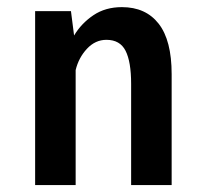

<svg xmlns="http://www.w3.org/2000/svg" viewBox="-20 -532 590 552"><path d="M81 0V-500H184L193 -430Q214 -465 248.5 -488.2Q283 -511.5 330.5 -511.5Q399 -511.5 436.2 -463.8Q473.5 -416 473.5 -319V0H357V-291Q357 -354.5 341 -386Q325 -417.5 286 -417.5Q254 -417.5 230 -391.8Q206 -366 197.5 -330.5V0Z"/></svg>

Font: Trispace SemiCondensed Medium
Style: Regular
Weight: 500
Width: 4
Designer: Tyler Finck
Foundry: Etcetera Type Company
Version: Version 1.210; ttfautohint (v1.8.3)